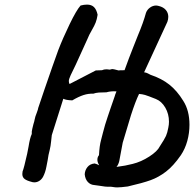

<svg xmlns="http://www.w3.org/2000/svg" viewBox="-20 -739 843 834"><path d="M803 -197Q803 -161 793.5 -126.5Q784 -92 765 -64Q733 -18 701 6.5Q669 31 634.5 43.5Q600 56 535 71Q504 75 489 75Q480 75 472 73.5Q464 72 457 72Q438 73 413 68L391 65Q373 64 361.5 51.5Q350 39 348 18Q349 0 360 -13.5Q371 -27 391 -29Q402 -26 411 -21Q403 -34 403 -45Q403 -57 410 -65Q412 -106 419 -131Q426 -156 427 -162Q436 -198 447.5 -231Q459 -264 461 -271Q476 -313 478 -320Q480 -328 486 -342Q463 -344 442 -338Q423 -338 409.5 -337Q396 -336 385 -332Q364 -333 342.5 -326Q321 -319 294 -303Q266 -304 255 -310L205 -152Q204 -146 202 -125Q200 -104 196 -88Q190 -66 187 -43Q186 -39 181.5 -14.5Q177 10 167 29Q161 40 151 46.5Q141 53 130 53Q121 53 117 51Q97 46 87 38.5Q77 31 77 17Q77 10 78 6Q84 -8 98 -71Q99 -74 104 -102Q110 -140 118 -157Q117 -167 120.5 -180.5Q124 -194 125 -199Q129 -211 131 -222Q132 -230 140 -250Q146 -266 146 -270L173 -350Q190 -400 207.5 -449.5Q225 -499 233 -521Q253 -573 282.5 -634Q312 -695 330 -715Q345 -719 358 -719Q377 -719 388 -708.5Q399 -698 404 -675Q401 -655 395.5 -641Q390 -627 380 -610Q366 -586 360 -570L309 -458Q295 -430 287 -412.5Q279 -395 279 -387Q279 -380 282 -374L396 -433L423 -434Q431 -438 443 -438Q449 -438 453 -437Q457 -436 459 -437Q465 -439 469 -439Q473 -439 495 -433Q497 -434 521 -434Q540 -487 558 -532L579 -585Q603 -642 614 -683Q619 -697 631.5 -706Q644 -715 658 -715Q662 -715 670 -713Q690 -708 700.5 -695.5Q711 -683 711 -666Q711 -655 707 -644L606 -425Q615 -424 622.5 -420Q630 -416 634 -414Q682 -398 715.5 -371.5Q749 -345 776 -301Q803 -259 803 -197ZM714 -210Q714 -244 698 -271.5Q682 -299 657 -309Q622 -323 610 -326.5Q598 -330 584 -331Q568 -298 549 -239L513 -119L498 -39Q494 -23 486 -14Q526 -19 556 -27Q593 -36 628.5 -59Q664 -82 674 -103Q695 -135 701 -148.5Q707 -162 711 -184Q714 -198 714 -210Z"/></svg>

Font: Caveat
Style: Bold
Weight: 700
Designer: Pablo Impallari
Foundry: Pablo Impallari
Version: Version 1.500; ttfautohint (v1.6)